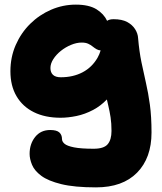

<svg xmlns="http://www.w3.org/2000/svg" viewBox="-20 -550 700 830"><path d="M395 260Q302 260 245 246Q188 232 158.5 210Q129 188 118.5 162.5Q108 137 108 115Q108 72 132 42Q156 12 197 12Q225 12 236.5 22.5Q248 33 248 51Q248 62 259 71.5Q270 81 300 87Q330 93 385 93Q429 93 445.5 73.5Q462 54 462 16Q462 -17 458 -43Q454 -69 448 -94Q445 -106 442 -120Q415 -92 383 -75Q347 -56 310.5 -48.5Q274 -41 242 -41Q175 -41 126.5 -65Q78 -89 51.5 -134Q25 -179 25 -242Q25 -303 48 -355.5Q71 -408 110.5 -447Q150 -486 201 -508Q252 -530 308 -530Q364 -530 397 -510Q429 -490 443 -460Q453 -467 471 -467Q507 -467 529.5 -455Q552 -443 564 -424Q576 -405 577 -385Q582 -327 591.5 -281Q601 -235 611 -191.5Q621 -148 628 -97Q635 -46 635 23Q635 133 572.5 196.5Q510 260 395 260ZM415 -332Q405 -333 398 -337Q389 -342 380.5 -349Q372 -356 361 -361Q350 -366 333 -366Q311 -366 287 -356Q263 -346 243 -330Q223 -314 210.5 -294.5Q198 -275 198 -256Q198 -237 209 -226.5Q220 -216 243 -216Q296 -216 337 -237.5Q378 -259 402 -301Q410 -315 415 -332Z"/></svg>

Font: Shantell Sans Light ExtraBold
Style: Regular
Weight: 800
Version: Version 1.011;[c5ecc13dd]